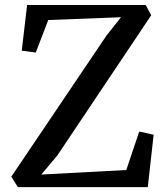

<svg xmlns="http://www.w3.org/2000/svg" viewBox="-20 -766 686 786"><path d="M53 0 26.5 -43 417 -622 475.5 -695.5 177.5 -684 126.5 -551 69 -558.5 91 -745.5H576.5L599 -703.5L214 -128.5L149 -51.5L497 -70L550 -227.5L609 -214.5L585 0Z"/></svg>

Font: Merriweather 24pt
Style: Regular
Weight: 400
Designer: Eben Sorkin
Foundry: Eben Sorkin
Version: Version 2.100